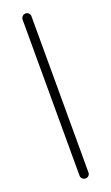

<svg xmlns="http://www.w3.org/2000/svg" viewBox="-137 -702 428 740"><g transform="rotate(-20 77.0 -331.5)"><path d="M77.1 -670.4Q85 -670.4 90.1 -665Q95.2 -659.7 95.2 -651.9L95.7 -12.7V-12.2Q95.7 -4.4 90.6 1Q85.4 6.3 77.6 6.3Q69.8 6.3 64.5 1Q59.1 -4.4 59.1 -12.2L58.6 -651.9Q58.6 -659.2 64 -664.8Q69.3 -670.4 77.1 -670.4Z"/></g></svg>

Font: Manjari Thin
Style: Regular
Weight: 100
Designer: Santhosh Thottingal <santhosh.thottingal@gmail.com>
Version: Version 2.000